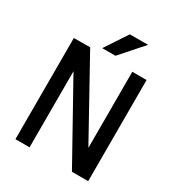

<svg xmlns="http://www.w3.org/2000/svg" viewBox="-197 -970 1013 1095"><g transform="rotate(30 309.5 -422.0)"><path d="M163 -501V0H70V-666L177 -667L455 -165V-666H549V0H442ZM456 -844 326 -697H239L336 -844Z"/></g></svg>

Font: Epunda Sans Medium
Style: Regular
Weight: 500
Designer: Simon Atzbach
Foundry: typofactur
Version: Version 2.204; ttfautohint (v1.8.4.7-5d5b)